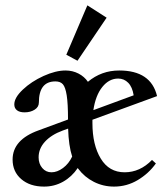

<svg xmlns="http://www.w3.org/2000/svg" viewBox="-20 -689 632 721"><path d="M271 -460.9 229 -483.4 308.1 -668.9 380.4 -622.6ZM145.5 11.7Q92.3 11.7 59.8 -16.4Q27.3 -44.4 27.3 -89.8Q27.3 -164.6 125.5 -199.7L235.4 -240.2Q235.4 -300.3 230.5 -331.1Q225.6 -361.8 216.1 -372.6Q206.5 -383.3 188 -383.3Q126 -383.3 126 -304.2Q126 -287.1 110.1 -277.1Q94.2 -267.1 72.3 -267.1Q53.7 -267.1 43.7 -274.9Q33.7 -282.7 33.7 -296.9Q33.7 -322.3 65.7 -352.5Q97.7 -382.8 143.3 -403.6Q189 -424.3 226.1 -424.3Q252.4 -424.3 274.7 -412.8Q296.9 -401.4 310.1 -381.8Q360.8 -424.3 427.7 -424.3Q546.9 -424.3 569.8 -328.1L327.1 -239.3V-226.6Q327.1 -145 358.4 -93.5Q389.6 -42 447.8 -42Q505.9 -42 550.8 -88.4L565.4 -75.2Q538.1 -37.1 497.1 -12.7Q456.1 11.7 408.2 11.7Q367.7 11.7 332.5 -6.1Q297.4 -23.9 273.9 -55.2Q272.9 -56.2 272 -58.1Q249.5 -24.9 216.8 -6.6Q184.1 11.7 145.5 11.7ZM423.8 -394Q389.6 -394 364.3 -362.5Q338.9 -331.1 330.6 -275.4L481.9 -331.1Q477.1 -362.3 461.4 -378.2Q445.8 -394 423.8 -394ZM125 -98.1Q125 -74.2 138.7 -58.1Q152.3 -42 173.3 -42Q194.8 -42 216.6 -58.1Q238.3 -74.2 251 -101.1Q237.8 -141.1 235.8 -206.1L215.3 -198.7Q172.9 -183.1 148.9 -157Q125 -130.9 125 -98.1Z"/></svg>

Font: Elstob 18pt SemiBold
Style: Regular
Weight: 600
Designer: Peter S. Baker
Version: Version 1.015